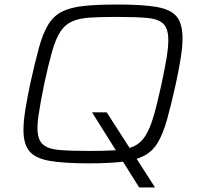

<svg xmlns="http://www.w3.org/2000/svg" viewBox="-20 -716 882 851"><path d="M597 115 388 -218H453L666 113V115ZM373 8Q263 8 200 -3Q137 -14 110.5 -45.5Q84 -77 84 -140Q84 -177 92 -227.5Q100 -278 114 -345Q135 -440 152.5 -504Q170 -568 193.5 -606.5Q217 -645 254 -664Q291 -683 350.5 -689.5Q410 -696 499 -696Q612 -696 675 -685Q738 -674 763.5 -642Q789 -610 789 -546Q789 -508 781 -458.5Q773 -409 759 -343Q738 -249 720.5 -186.5Q703 -124 680 -85Q657 -46 619.5 -26Q582 -6 522.5 1Q463 8 373 8ZM373 -47Q444 -47 492.5 -50Q541 -53 572 -67Q603 -81 623.5 -112.5Q644 -144 660.5 -200Q677 -256 696 -344Q710 -410 718 -457.5Q726 -505 726 -539Q726 -589 704 -610.5Q682 -632 632.5 -636.5Q583 -641 500 -641Q427 -641 379 -638Q331 -635 299.5 -621Q268 -607 247.5 -575.5Q227 -544 211 -488Q195 -432 176 -344Q167 -300 160.5 -264Q154 -228 150 -199.5Q146 -171 146 -148Q146 -99 168.5 -77.5Q191 -56 240.5 -51.5Q290 -47 373 -47Z"/></svg>

Font: Saira Expanded Light
Style: Italic
Weight: 300
Width: 7
Italic angle: -12°
Designer: Hector Gatti with collaboration of the Omnibus-Type team
Foundry: Omnibus-Type
Version: Version 1.101